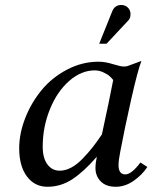

<svg xmlns="http://www.w3.org/2000/svg" viewBox="-20 -734 606 757"><path d="M361.8 -116.2Q310.5 -57.1 265.1 -27.3Q219.7 2.4 167 2.4Q116.7 2.4 86.2 -38.3Q55.7 -79.1 55.7 -148.9Q55.7 -207.5 79.3 -268.1Q103 -328.6 143.6 -378.2Q184.1 -427.7 243.7 -459.2Q303.2 -490.7 369.1 -490.7Q394.5 -490.7 425 -481.2Q455.6 -471.7 468.3 -471.7Q478.5 -471.7 484.4 -474.1L537.6 -493.7Q522.9 -456.1 497.3 -342.5Q471.7 -229 454.1 -135.7Q447.3 -101.6 447.3 -83Q447.3 -46.4 474.1 -46.4Q498.5 -46.4 533.7 -93.3L561 -75.7Q540.5 -44.4 506.8 -21Q473.1 2.4 436.5 2.4Q397.9 2.4 377.2 -18.8Q356.4 -40 356.4 -71.3Q356.4 -90.8 361.8 -116.2ZM381.8 -204.1Q411.6 -341.3 426.3 -418.5Q420.9 -425.8 412.6 -433.3Q404.3 -440.9 387.7 -448.7Q371.1 -456.5 353.5 -456.5Q300.3 -456.5 252.7 -414.8Q205.1 -373 176.8 -303.2Q148.4 -233.4 148.4 -155.3Q148.4 -111.3 166.7 -86.2Q185.1 -61 215.3 -61Q237.8 -61 260.7 -73.2Q283.7 -85.4 305.9 -108.6Q328.1 -131.8 345 -153.1Q361.8 -174.3 381.8 -204.1ZM399.9 -561.5H371.1L423.3 -691.4Q426.3 -698.7 431.6 -704.1Q441.9 -714.4 457.5 -714.4Q473.6 -714.4 484.1 -704.1Q494.6 -693.8 494.6 -678.2Q494.6 -662.1 486.3 -653.8Z"/></svg>

Font: Flanker
Style: Italic
Weight: 400
Italic angle: -12°
Designer: Flanker
Version: Version 2.027